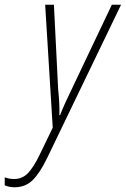

<svg xmlns="http://www.w3.org/2000/svg" viewBox="-122 -549 532 812"><path d="M-61 243Q-82 243 -102 235V201Q-84 208 -62 208Q-28 208 -4.5 184Q19 160 45 107L101 -9L69 -529H106L124 -170Q127 -143 128.5 -114Q130 -85 129 -62H132Q141 -85 154 -114Q167 -143 179 -167L351 -529H390L78 118Q48 181 17 212Q-14 243 -61 243Z"/></svg>

Font: Noto Sans Condensed ExtraLight
Style: Italic
Weight: 200
Width: 3
Italic angle: -12°
Designer: Monotype Design Team
Foundry: Monotype Imaging Inc.
Version: Version 2.013; ttfautohint (v1.8.4.7-5d5b)